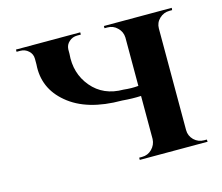

<svg xmlns="http://www.w3.org/2000/svg" viewBox="-89 -715 960 831"><g transform="rotate(-15 391.0 -300.0)"><path d="M517 -73Q516 -47 497 -28Q479 -10 453 -10H440V0H744L743 -10H731Q705 -10 686 -28Q667 -47 667 -73V-528Q667 -554 686 -572Q705 -590 731 -590H743L744 -600H440V-590H453Q479 -590 497 -572Q516 -554 517 -528V-311Q487 -308 451 -312Q361 -312 309 -374Q257 -436 265 -523V-542Q266 -563 281 -576Q296 -590 318 -590H334V-600H46V-590H62Q84 -590 99 -576Q115 -562 115 -540V-515Q107 -409 190 -340Q275 -268 433 -268Q478 -264 517 -266Z"/></g></svg>

Font: Cinzel Bold(RUS BY LYAJKA)
Style: Regular
Weight: 700
Designer: Natanael Gama
Version: Version 1.001;PS 001.001;hotconv 1.0.56;makeotf.lib2.0.21325